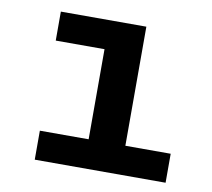

<svg xmlns="http://www.w3.org/2000/svg" viewBox="-63 -587 727 659"><g transform="rotate(10 300.0 -258.0)"><path d="M98 -101H268V-415H98V-516H396V-101H554V0H98Z"/></g></svg>

Font: IBM Plex Mono SmBld
Style: Regular
Weight: 600
Monospace: yes
Designer: Mike Abbink, Paul van der Laan, Pieter van Rosmalen
Foundry: Bold Monday
Version: Version 2.3